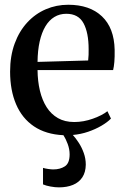

<svg xmlns="http://www.w3.org/2000/svg" viewBox="-20 -558 524 808"><path d="M228 230.5Q212 230.5 192.8 227Q173.5 223.5 161 218V148.5Q171 151.5 183.5 153.2Q196 155 204 155Q233 155 253 142Q273 129 273 91.5Q273 70 265 48.2Q257 26.5 247 11Q173 7.5 123 -26.2Q73 -60 47.8 -119Q22.5 -178 22.5 -256.5Q22.5 -322.5 41.8 -374.8Q61 -427 94.8 -463.5Q128.5 -500 172.8 -519Q217 -538 267 -538Q357.5 -538 409 -489.2Q460.5 -440.5 462.5 -348.5Q463 -317.5 461.2 -297.2Q459.5 -277 456 -263H138Q138.5 -216 148 -176.2Q157.5 -136.5 176.2 -107Q195 -77.5 223.8 -61Q252.5 -44.5 292.5 -44.5Q331.5 -44.5 370.8 -58.5Q410 -72.5 432 -90L447 -59Q432 -43.5 406.8 -28.8Q381.5 -14 350.8 -3.5Q320 7 286.5 10Q298.5 23 311.2 42.5Q324 62 332.5 85.8Q341 109.5 341 135Q340.5 167 326.5 188.2Q312.5 209.5 287.2 220Q262 230.5 228 230.5ZM138 -297.5 351 -303.5Q352.5 -315 352.8 -327.2Q353 -339.5 353 -351Q353 -420.5 331.5 -460.2Q310 -500 259 -500Q231 -500 208.8 -486.5Q186.5 -473 171 -447Q155.5 -421 147 -383.5Q138.5 -346 138 -297.5Z"/></svg>

Font: Merriweather 96pt Medium
Style: Regular
Weight: 500
Version: Version 2.100